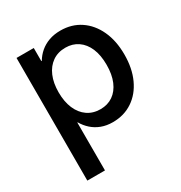

<svg xmlns="http://www.w3.org/2000/svg" viewBox="-172 -656 929 985"><g transform="rotate(-30 292.5 -164.0)"><path d="M61 204.1V-522.5H163.1V-444.8H166Q181.2 -470.7 204.1 -490.2Q227.1 -509.8 257.6 -520.8Q288.1 -531.7 325.2 -531.7Q392.1 -531.7 442.4 -498Q492.7 -464.4 521 -403.6Q549.3 -342.8 549.3 -261.2Q549.3 -179.7 521.2 -118.7Q493.2 -57.6 442.6 -23.7Q392.1 10.3 325.2 10.3Q288.1 10.3 258.3 -1Q228.5 -12.2 205.8 -32.5Q183.1 -52.7 167.5 -79.6H165.5V204.1ZM303.7 -79.1Q346.2 -79.1 377.7 -100.8Q409.2 -122.6 426.5 -163.3Q443.8 -204.1 443.8 -261.2Q443.8 -318.8 426.5 -359.1Q409.2 -399.4 377.7 -421.1Q346.2 -442.9 303.7 -442.9Q258.8 -442.9 226.6 -420.2Q194.3 -397.5 177 -356.9Q159.7 -316.4 159.7 -261.2Q159.7 -206.5 177 -165.5Q194.3 -124.5 226.8 -101.8Q259.3 -79.1 303.7 -79.1Z"/></g></svg>

Font: Inter 28pt Medium
Style: Regular
Weight: 500
Designer: Rasmus Andersson
Foundry: rsms
Version: Version 4.001;git-66647c0bb